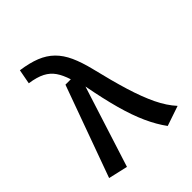

<svg xmlns="http://www.w3.org/2000/svg" viewBox="-212 -882 1024 1024"><g transform="rotate(-45 300.0 -370.0)"><path d="M227.5 -528H268Q254 -572 234.2 -600.8Q214.5 -629.5 181.8 -646.5Q149 -663.5 94.5 -671.5L110 -754Q174.5 -745 220.2 -726.8Q266 -708.5 298 -677Q330 -645.5 351.8 -597.8Q373.5 -550 390 -482.5Q417.5 -367.5 444.2 -280.2Q471 -193 501.2 -130.2Q531.5 -67.5 570.5 -25L457.5 13.5Q422 -34.5 393 -98.5Q364 -162.5 340.5 -248Q317 -333.5 296 -445.5L149.5 14L40 -11Z"/></g></svg>

Font: Fira Code Light Medium
Style: Regular
Weight: 500
Monospace: yes
Version: Version 5.002